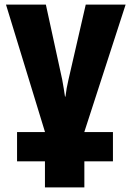

<svg xmlns="http://www.w3.org/2000/svg" viewBox="-20 -573 570 833"><path d="M54 127V0H175V-1L6 -553H179L250 -227Q253 -209 256.5 -189.5Q260 -170 262 -154H264Q268 -189 277 -227L352 -553H525L346 -1V0H470V127H346V240H175V127Z"/></svg>

Font: Noto Sans Mono Condensed Black
Style: Regular
Weight: 900
Width: 3
Designer: Monotype Design Team
Foundry: Monotype Imaging Inc.
Version: Version 2.014